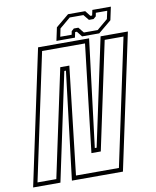

<svg xmlns="http://www.w3.org/2000/svg" viewBox="-111 -910 797 980"><g transform="rotate(-10 287.0 -420.0)"><path d="M-19.5 0 129.5 -700H394L325.5 -143.5H335L453.5 -700H595L446 0H181.5L249 -558H240.5L122 0ZM7 -21.5H104.5L223.5 -580.5H270.5L206.5 -22H429L568.5 -678.5H471L352.5 -121H304L369 -678H146.5ZM227.5 -716 242 -784 309.5 -840H398.5L420.5 -812H429.5L435.5 -840H531.5L517 -772L449.5 -716H360.5L338.5 -744H329.5L323.5 -716ZM250.5 -733.5H309.5L313 -751.5L326 -763H349.5L373 -734H444.5L500.5 -781L509.5 -822.5H450.5L447 -804.5L433.5 -793H409.5L386 -822H315L259 -775Z"/></g></svg>

Font: Tourney Condensed ExtraLight
Style: Italic
Weight: 200
Width: 3
Italic angle: -12°
Designer: Tyler Finck
Foundry: Etcetera Type Co
Version: Version 1.010; ttfautohint (v1.8.3)